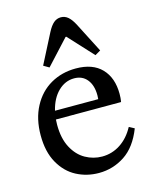

<svg xmlns="http://www.w3.org/2000/svg" viewBox="-120 -879 774 969"><g transform="rotate(-15 267.0 -394.5)"><path d="M313 -66Q365 -66 408.5 -94.5Q452 -123 480 -175H482L508 -161Q473 -71 411.5 -30.5Q350 10 276 10Q213 10 159.5 -18Q106 -46 73 -104.5Q40 -163 40 -249Q40 -335 74 -399Q108 -463 166.5 -496.5Q225 -530 298 -530Q386 -530 432.5 -481.5Q479 -433 479 -349Q479 -327 476 -309L474 -307H135Q134 -298 134 -279Q134 -208 159.5 -160Q185 -112 226 -89Q267 -66 313 -66ZM368 -351Q369 -358 369 -371Q369 -423 344.5 -453.5Q320 -484 277 -484Q230 -484 193.5 -448.5Q157 -413 142 -351ZM292 -799Q313 -799 329.5 -785Q346 -771 362 -740L441 -586L412 -569L294 -697H290L172 -569L143 -586L222 -740Q238 -771 254.5 -785Q271 -799 292 -799Z"/></g></svg>

Font: Minipax
Style: Regular
Weight: 400
Designer: Raphaël Ronot, Igor Stepanchenko (Cyrillic)
Foundry: steppetype
Version: Version 1.002